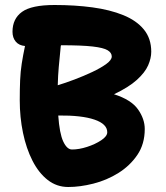

<svg xmlns="http://www.w3.org/2000/svg" viewBox="-20 -732 662 768"><path d="M253 16Q207 16 171 -12Q135 -40 110 -89Q85 -138 72 -200.5Q59 -263 59 -331Q59 -376 60.5 -411Q62 -446 67 -478Q72 -510 80 -548Q56 -550 43 -565.5Q30 -581 30 -605Q30 -657 68 -684.5Q106 -712 198 -712Q280 -712 350 -702.5Q420 -693 473 -671.5Q526 -650 555.5 -614Q585 -578 585 -525Q585 -499 572.5 -470.5Q560 -442 527.5 -412.5Q495 -383 436 -355Q505 -333 532 -294.5Q559 -256 559 -216Q559 -156 529.5 -112.5Q500 -69 453.5 -40Q407 -11 353.5 2.5Q300 16 253 16ZM223 -547Q218 -497 215 -463.5Q212 -430 211 -391Q241 -400 278 -414Q315 -428 349 -444Q383 -460 405 -476Q427 -492 427 -506Q427 -521 410.5 -531Q394 -541 350.5 -546Q307 -551 224 -551ZM409 -203Q409 -236 358 -253.5Q307 -271 213 -270Q218 -198 233 -166Q248 -134 268 -134Q296 -134 328.5 -144.5Q361 -155 385 -171Q409 -187 409 -203Z"/></svg>

Font: Shantell Sans Normal
Style: Bold
Weight: 700
Designer: Stephen Nixon, Anya Danilova, Shantell Martin
Foundry: Arrow Type
Version: Version 1.009;[a7da0bfa3]